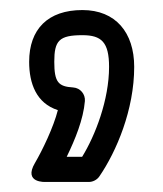

<svg xmlns="http://www.w3.org/2000/svg" viewBox="-20 -194 325 382"><path d="M197 -61C197 4.7 169.6 75.5 143.4 118H112.7C129.6 83.2 145.9 43.4 148.9 7.1C150 -6.3 140.1 -19 125.6 -20C96.1 -21.8 88 -30.3 88 -71C88 -113.1 97.4 -124 144 -124C181.9 -124 197 -110.1 197 -61ZM247 -61C247 -129.2 210.1 -174 144 -174C75.4 -174 38 -136.1 38 -71C38 -27.9 52.3 11.4 95.1 25.1C86.5 59 64.3 105.1 49.5 130.3C25.7 170.8 71 168 71 168H157C164.4 168 172.9 164 177.6 157.1C211.7 107.4 247 24.3 247 -61Z"/></svg>

Font: Fog Sans
Style: Outline
Weight: 700
Foundry: Intel Corporation
Version: Version 1.00